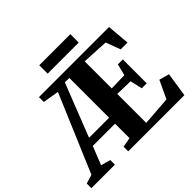

<svg xmlns="http://www.w3.org/2000/svg" viewBox="-254 -1156 1406 1406"><g transform="rotate(-45 449.5 -453.0)"><path d="M-52 0V-48L17.5 -69L273 -671.5L148 -693V-743H874L889 -567H818.5L776 -680.5L570 -691.5V-411L704 -414.5L726 -504H777.5V-256.5H726L704.5 -350.5L570 -354V-54L796.5 -71L861.5 -209.5L940 -188L911 0H329.5V-48L404.5 -61.5V-211.5H174L117 -68.5L191.5 -48V0ZM197 -273H404.5V-685H358.5L307 -554ZM636.5 -906.5V-819.5H314.5V-906.5Z"/></g></svg>

Font: Merriweather 60pt ExtraBold
Style: Regular
Weight: 800
Version: Version 2.100